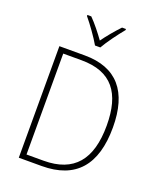

<svg xmlns="http://www.w3.org/2000/svg" viewBox="-169 -1052 961 1155"><g transform="rotate(20 311.5 -474.0)"><path d="M293 -791H327C351 -834 400 -900 434 -941V-948H409C373 -910 338 -868 310 -829C282 -868 245 -915 212 -948H187V-941C219 -903 268 -835 293 -791ZM563 -364C563 -593 462 -714 255 -714H93V0H239C457 0 563 -124 563 -364ZM524 -362C524 -144 433 -34 239 -34H130V-680H247C442 -680 524 -569 524 -362Z"/></g></svg>

Font: Noto Sans Bengali SemiCondensed ExtraLight
Style: Regular
Weight: 200
Width: 4
Designer: Joana Ranito - Universal Thirst; Jelle Bosma - Monotype Design Team
Foundry: Universal Thirst ehf.
Version: Version 3.000